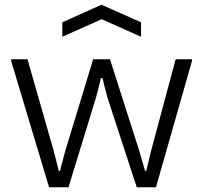

<svg xmlns="http://www.w3.org/2000/svg" viewBox="-20 -790 861 810"><path d="M243 -696 408 -770 575 -696V-635L409 -709L243 -635ZM27 -533V-540H96L207 -152L228 -69H233L255 -152L373 -540H444L568 -152L592 -69H597L617 -152L721 -540H790V-533L638 0H557L432 -382L412 -461H406L386 -382L269 0H187Z"/></svg>

Font: Encode Sans Wide
Style: Light
Weight: 300
Designer: Pablo Impallari, Andres Torresi
Foundry: Pablo Impallari, Andres Torresi
Version: Version 1.000; ttfautohint (v1.00) -l 8 -r 50 -G 200 -x 14 -